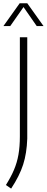

<svg xmlns="http://www.w3.org/2000/svg" viewBox="-40 -964 282 1155"><path d="M-4.5 149Q26 100.5 44.2 57.5Q62.5 14.5 71 -33.8Q79.5 -82 79.5 -143.5V-740H124V-130Q121 -41.5 99.2 26.2Q77.5 94 27 170.5ZM222 -807H181L101.5 -921.5L21.5 -807H-19.5L78.5 -944.5H124Z"/></svg>

Font: Encode Sans Condensed ExLight
Style: Regular
Weight: 275
Width: 3
Designer: Multiple Designers
Foundry: Impallari Type
Version: Version 2.000